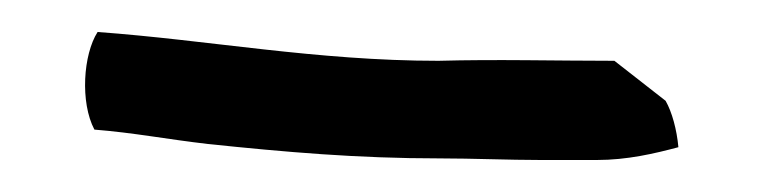

<svg xmlns="http://www.w3.org/2000/svg" viewBox="-20 -347 477 120"><path d="M39 -266C64 -264 84 -260 110 -257C158 -252 203 -248 255 -248C275 -248 298 -247 318 -247H353C372 -247 389 -251 404 -255C403 -266 400 -277 396 -284L364 -309C328 -309 290 -310 254 -309C178 -309 110 -322 41 -327C32 -313 30 -283 39 -266Z"/></svg>

Font: SolarCharger
Style: 350
Weight: 300
Designer: Mew Too
Foundry: Cannot Into Space Fonts/KineticPlasma Fonts
Version: Version 1.100